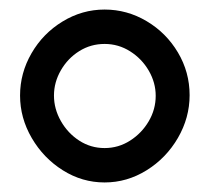

<svg xmlns="http://www.w3.org/2000/svg" viewBox="-20 -788 439 402"><path d="M377 -588.7Q377 -541.5 352.5 -499.2Q328 -457 287 -431.5Q246 -406 199 -406Q152 -406 111.5 -431.5Q71 -457 46.5 -499Q22 -541 22 -588Q22 -635 46 -676.5Q70 -718 111 -743Q152 -768 199 -768Q246 -768 287 -743.7Q328 -719.4 352.5 -678.2Q377 -637 377 -588.7ZM199 -696Q170 -696 146 -681Q122 -666 107.5 -640.9Q93 -615.8 93 -587.9Q93 -560 107.5 -534.5Q122 -509 146 -493.5Q170 -478 199 -478Q228 -478 252.4 -493.6Q276.8 -509.2 291.4 -534.1Q306 -559 306 -587.4Q306 -615 291.5 -640Q277 -665 252.5 -680.5Q228 -696 199 -696Z"/></svg>

Font: Dosis
Style: Regular
Weight: 400
Designer: Edgar Tolentino, Pablo Impallari, Igino Marini
Foundry: Edgar Tolentino, Pablo Impallari, Igino Marini
Version: Version 1.007;Glyphs 3.1.1 (3134)